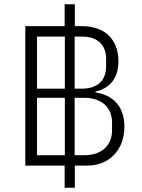

<svg xmlns="http://www.w3.org/2000/svg" viewBox="-20 -800 669 903"><path d="M284 83H332V-21H389C496 -21 565 -97 565 -204C565 -305 506 -354 429 -365V-369C493 -385 537 -427 537 -512C537 -613 474 -677 366 -677H332V-780H284V-677H99V-21H284ZM331 -70V-340H376C462 -340 507 -291 507 -224V-186C507 -120 462 -70 376 -70ZM331 -383V-628H365C443 -628 479 -585 479 -524V-487C479 -426 443 -383 365 -383ZM154 -70V-340H285V-70ZM154 -383V-628H285V-383Z"/></svg>

Font: IBM Plex Thai Looped Light
Style: Regular
Weight: 300
Designer: Mike Abbink, Paul van der Laan, Pieter van Rosmalen, Ben Mitchell, Mark Frömberg
Foundry: Bold Monday
Version: Version 1.0